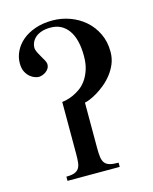

<svg xmlns="http://www.w3.org/2000/svg" viewBox="-105 -749 654 819"><g transform="rotate(-15 222.5 -339.0)"><path d="M410.6 -484.9Q410.6 -456.5 400.9 -432.6Q391.1 -408.7 375.7 -388.9Q360.4 -369.1 341.6 -353.5Q322.8 -337.9 304.7 -327.1Q286.6 -316.4 271.7 -310.3Q256.8 -304.2 249 -303.2V-101.1Q249 -78.1 251.2 -62.3Q253.4 -46.4 260.7 -36.6Q268.1 -26.9 282.5 -22.7Q296.9 -18.6 321.3 -18.6V0H90.8V-18.6Q113.3 -18.6 126.5 -23.4Q139.6 -28.3 146.2 -38.3Q152.8 -48.3 154.5 -64Q156.2 -79.6 156.2 -101.1V-331.1Q163.1 -331.5 176 -334.5Q189 -337.4 204.6 -344.2Q220.2 -351.1 236.6 -362.5Q252.9 -374 266.1 -392.3Q279.3 -410.6 287.8 -436.3Q296.4 -461.9 296.4 -496.6Q296.4 -570.8 268.1 -610.6Q239.7 -650.4 189.5 -650.4Q166 -650.4 149.2 -644.5Q132.3 -638.7 121.8 -629.2Q111.3 -619.6 106.2 -608.2Q101.1 -596.7 101.1 -585.9Q101.1 -575.7 106.7 -564.5Q112.3 -553.2 118.9 -542.2Q125.5 -531.2 131.1 -521Q136.7 -510.7 136.7 -502.4Q136.7 -492.2 131.6 -484.1Q126.5 -476.1 118.7 -470.7Q110.8 -465.3 102.3 -462.6Q93.8 -460 87.4 -460Q82.5 -460 72 -463.1Q61.5 -466.3 50.8 -474.9Q40 -483.4 32 -498.3Q23.9 -513.2 23.9 -537.1Q23.9 -564.5 36.4 -589.8Q48.8 -615.2 72 -634.8Q95.2 -654.3 128.9 -666Q162.6 -677.7 205.1 -677.7Q244.6 -677.7 281.7 -664.3Q318.8 -650.9 347.4 -626Q376 -601.1 393.3 -565.4Q410.6 -529.8 410.6 -484.9Z"/></g></svg>

Font: Doulos SIL
Style: Regular
Weight: 400
Designer: Walt Agee, Victor Gaultney, Peter Martin, Debbi Hosken
Foundry: SIL International
Version: Version 4.110; 2011; Maintenance release